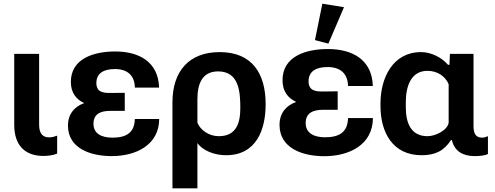

<svg xmlns="http://www.w3.org/2000/svg" viewBox="-20 -831 2683 1040"><path d="M215.3 13.7C239.3 13.7 269.5 9.8 289.6 1V-96.2C275.9 -91.3 261.7 -86.9 246.6 -86.9C204.1 -86.9 191.9 -116.2 191.9 -157.2V-539.1H57.1V-154.3C57.1 -45.9 113.3 13.7 215.3 13.7Z M585 14.6C719.2 14.6 841.8 -47.4 842.3 -186.5H710.4C708.5 -112.3 664.6 -85.4 588.9 -85.4C531.2 -85.4 486.3 -106.4 486.3 -160.2C486.3 -216.3 527.8 -230.5 578.6 -230.5H655.8V-328.1L578.6 -327.6C537.6 -326.7 502 -332.5 502 -381.3C502 -435.1 543 -457 602.5 -457C670.9 -457 709.5 -421.9 710.4 -356.4H841.8C837.4 -497.6 731.4 -552.2 604 -552.2C489.7 -552.2 363.8 -514.6 363.8 -387.2C363.8 -329.1 392.1 -293 436 -272.5C384.8 -254.4 348.1 -214.4 348.1 -150.9C348.1 -26.4 471.7 14.6 585 14.6Z M914.1 189H1049.3V-56.2C1078.6 -13.7 1144.5 9.8 1204.1 9.8C1369.1 9.8 1418.9 -128.9 1418.9 -266.6C1418.9 -431.2 1347.2 -548.8 1169.9 -548.8C1003.9 -548.8 914.1 -445.3 914.1 -276.9ZM1165 -93.3C1112.3 -93.3 1065.4 -126 1049.3 -166.5V-293.5C1049.3 -374 1073.2 -444.3 1161.6 -444.3C1276.4 -444.3 1281.7 -329.6 1281.7 -244.1C1281.7 -160.6 1257.3 -93.3 1165 -93.3Z M1736.3 15.1C1874 15.1 1999.5 -48.3 2000 -191.4H1865.2C1863.3 -115.2 1817.9 -87.4 1740.7 -87.4C1681.6 -87.4 1635.7 -109.4 1635.7 -164.1C1635.7 -221.2 1678.2 -236.3 1730.5 -236.3H1809.1V-336.4L1730.5 -335.4C1688.5 -334.5 1651.4 -340.3 1651.4 -390.6C1651.4 -445.8 1693.4 -467.8 1754.4 -467.8C1824.7 -467.8 1863.8 -431.6 1865.2 -365.2H1999.5C1995.1 -509.8 1886.7 -565.4 1755.9 -565.4C1639.2 -565.4 1510.3 -527.3 1510.3 -396.5C1510.3 -336.9 1539.1 -299.8 1584.5 -278.8C1531.2 -260.3 1494.1 -219.7 1494.1 -154.3C1494.1 -26.9 1620.6 15.1 1736.3 15.1ZM1758.8 -594.7 1843.3 -792 1726.1 -811 1686 -613.8Z M2263.7 9.8C2336.9 9.8 2384.8 -13.7 2422.9 -72.3H2427.7C2442.4 -8.3 2492.2 14.6 2550.8 14.6C2569.8 14.6 2607.4 12.7 2623 2.9V-93.3C2612.3 -88.9 2602.1 -85.4 2591.3 -85.4C2553.2 -85.4 2544.9 -113.3 2544.9 -149.4V-539.1H2417L2414.6 -480H2406.7C2373 -519.5 2315.9 -548.8 2260.7 -548.8C2106.4 -548.8 2041 -407.2 2041 -271.5V-255.9C2041 -116.2 2105.5 9.8 2263.7 9.8ZM2295.4 -93.3C2205.1 -93.3 2178.2 -167 2178.2 -248V-278.3C2178.2 -359.9 2204.1 -447.3 2295.4 -447.3C2350.1 -447.3 2392.6 -417 2410.2 -375V-166.5C2404.3 -126 2339.8 -93.3 2295.4 -93.3Z"/></svg>

Font: Winston
Style: Bold
Weight: 700
Designer: Vernon Adams, Kim Jin-seong, David Berlow, Cristiano Sobral
Foundry: The Winston Project Authors
Version: Version 3.004